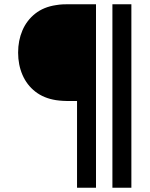

<svg xmlns="http://www.w3.org/2000/svg" viewBox="-20 -740 702 901"><path d="M341.5 141V-266H296Q289.5 -266 275 -266.8Q260.5 -267.5 243 -270Q185.5 -279 145.8 -310Q106 -341 85.5 -388.5Q65 -436 65 -493Q65 -550 85.2 -597.2Q105.5 -644.5 145.2 -676Q185 -707.5 243 -716Q260.5 -719 274.8 -719.5Q289 -720 296 -720H430.5V141ZM507.5 141V-720H596.5V141Z"/></svg>

Font: Manrope ExtraLight Medium
Style: Regular
Weight: 500
Version: Version 4.504